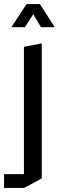

<svg xmlns="http://www.w3.org/2000/svg" viewBox="-70 -725 289 947"><path d="M-50 202V134H48V-494L135 -511H136V155L49 202ZM132 -591 94 -655 53 -591H-13V-592L61 -705H126H127L199 -592V-591Z"/></svg>

Font: Foldit Thin
Style: Regular
Weight: 400
Version: Version 1.003